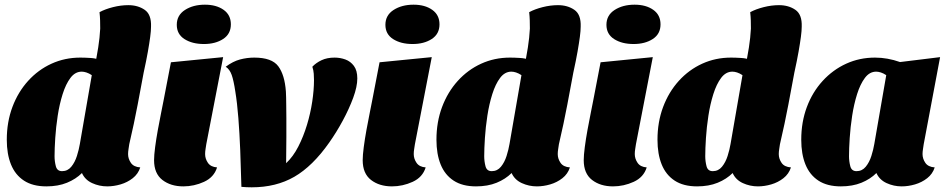

<svg xmlns="http://www.w3.org/2000/svg" viewBox="-20 -776 4050 820"><path d="M178 20Q120 20 82.5 -4.5Q45 -29 27 -73.5Q9 -118 9 -179Q9 -255 33 -319Q57 -383 100 -430.5Q143 -478 200 -504Q257 -530 323 -530Q342 -530 365.5 -528.5Q389 -527 398 -522L596 -479Q583 -409 568 -329.5Q553 -250 532 -160Q531 -152 529 -140Q527 -128 527 -118Q527 -98 539 -80.5Q551 -63 579 -61Q570 -33 547 -15Q524 3 495 11.5Q466 20 438 20Q404 20 373.5 6Q343 -8 330 -37Q304 -11 266 4.5Q228 20 178 20ZM245 -45Q269 -45 284.5 -64Q300 -83 308.5 -110Q317 -137 321 -161L372 -455Q360 -463 349 -466.5Q338 -470 329 -470Q301 -470 281 -443.5Q261 -417 247.5 -374Q234 -331 226.5 -282Q219 -233 216 -187Q213 -141 213 -109Q213 -87 218.5 -66Q224 -45 245 -45ZM594 -468 382 -480Q393 -532 399.5 -573.5Q406 -615 408 -654Q408 -672 407.5 -689Q407 -706 405 -724Q429 -737 462.5 -745.5Q496 -754 528 -754Q569 -754 598 -734Q627 -714 625 -662Q625 -645 621.5 -618.5Q618 -592 611.5 -555Q605 -518 594 -468Z M763 20Q709 20 673.5 -7.5Q638 -35 638 -92Q638 -113 642.5 -147.5Q647 -182 654 -220.5Q661 -259 668 -293.5Q675 -328 679 -349L710 -510L933 -532L861 -160Q860 -152 858 -140.5Q856 -129 856 -118Q856 -98 868 -80.5Q880 -63 907 -61Q894 -19 851.5 0.5Q809 20 763 20ZM851 -588Q801 -588 768 -609Q735 -630 735 -670Q735 -711 770 -733.5Q805 -756 855 -756Q904 -756 935 -734Q966 -712 966 -672Q966 -631 933 -609.5Q900 -588 851 -588Z M1055 24Q1044 24 1033 23.5Q1022 23 1011 22Q1009 -60 1006 -134Q1003 -208 998 -272Q993 -336 985 -385Q978 -432 969.5 -456Q961 -480 944 -491Q975 -514 1005 -522Q1035 -530 1066 -530Q1141 -530 1168.5 -493Q1196 -456 1201 -385Q1202 -373 1202 -359Q1202 -345 1202.5 -324.5Q1203 -304 1203 -271Q1203 -237 1203 -190.5Q1203 -144 1202 -79Q1232 -107 1254 -150Q1276 -193 1291 -242.5Q1306 -292 1313.5 -342Q1321 -392 1321 -434Q1321 -446 1320 -461Q1319 -476 1314 -491Q1330 -508 1353.5 -519Q1377 -530 1409 -530Q1433 -530 1455 -522Q1477 -514 1491.5 -494.5Q1506 -475 1506 -441Q1506 -406 1488.5 -358.5Q1471 -311 1444 -261Q1417 -211 1386 -167Q1315 -66 1237 -21Q1159 24 1055 24Z M1654 20Q1600 20 1564.5 -7.5Q1529 -35 1529 -92Q1529 -113 1533.5 -147.5Q1538 -182 1545 -220.5Q1552 -259 1559 -293.5Q1566 -328 1570 -349L1601 -510L1824 -532L1752 -160Q1751 -152 1749 -140.5Q1747 -129 1747 -118Q1747 -98 1759 -80.5Q1771 -63 1798 -61Q1785 -19 1742.5 0.5Q1700 20 1654 20ZM1742 -588Q1692 -588 1659 -609Q1626 -630 1626 -670Q1626 -711 1661 -733.5Q1696 -756 1746 -756Q1795 -756 1826 -734Q1857 -712 1857 -672Q1857 -631 1824 -609.5Q1791 -588 1742 -588Z M2013 20Q1955 20 1917.5 -4.5Q1880 -29 1862 -73.5Q1844 -118 1844 -179Q1844 -255 1868 -319Q1892 -383 1935 -430.5Q1978 -478 2035 -504Q2092 -530 2158 -530Q2177 -530 2200.5 -528.5Q2224 -527 2233 -522L2431 -479Q2418 -409 2403 -329.5Q2388 -250 2367 -160Q2366 -152 2364 -140Q2362 -128 2362 -118Q2362 -98 2374 -80.5Q2386 -63 2414 -61Q2405 -33 2382 -15Q2359 3 2330 11.5Q2301 20 2273 20Q2239 20 2208.5 6Q2178 -8 2165 -37Q2139 -11 2101 4.5Q2063 20 2013 20ZM2080 -45Q2104 -45 2119.5 -64Q2135 -83 2143.5 -110Q2152 -137 2156 -161L2207 -455Q2195 -463 2184 -466.5Q2173 -470 2164 -470Q2136 -470 2116 -443.5Q2096 -417 2082.5 -374Q2069 -331 2061.5 -282Q2054 -233 2051 -187Q2048 -141 2048 -109Q2048 -87 2053.5 -66Q2059 -45 2080 -45ZM2429 -468 2217 -480Q2228 -532 2234.5 -573.5Q2241 -615 2243 -654Q2243 -672 2242.5 -689Q2242 -706 2240 -724Q2264 -737 2297.5 -745.5Q2331 -754 2363 -754Q2404 -754 2433 -734Q2462 -714 2460 -662Q2460 -645 2456.5 -618.5Q2453 -592 2446.5 -555Q2440 -518 2429 -468Z M2598 20Q2544 20 2508.5 -7.5Q2473 -35 2473 -92Q2473 -113 2477.5 -147.5Q2482 -182 2489 -220.5Q2496 -259 2503 -293.5Q2510 -328 2514 -349L2545 -510L2768 -532L2696 -160Q2695 -152 2693 -140.5Q2691 -129 2691 -118Q2691 -98 2703 -80.5Q2715 -63 2742 -61Q2729 -19 2686.5 0.5Q2644 20 2598 20ZM2686 -588Q2636 -588 2603 -609Q2570 -630 2570 -670Q2570 -711 2605 -733.5Q2640 -756 2690 -756Q2739 -756 2770 -734Q2801 -712 2801 -672Q2801 -631 2768 -609.5Q2735 -588 2686 -588Z M2957 20Q2899 20 2861.5 -4.5Q2824 -29 2806 -73.5Q2788 -118 2788 -179Q2788 -255 2812 -319Q2836 -383 2879 -430.5Q2922 -478 2979 -504Q3036 -530 3102 -530Q3121 -530 3144.5 -528.5Q3168 -527 3177 -522L3375 -479Q3362 -409 3347 -329.5Q3332 -250 3311 -160Q3310 -152 3308 -140Q3306 -128 3306 -118Q3306 -98 3318 -80.5Q3330 -63 3358 -61Q3349 -33 3326 -15Q3303 3 3274 11.5Q3245 20 3217 20Q3183 20 3152.5 6Q3122 -8 3109 -37Q3083 -11 3045 4.5Q3007 20 2957 20ZM3024 -45Q3048 -45 3063.5 -64Q3079 -83 3087.5 -110Q3096 -137 3100 -161L3151 -455Q3139 -463 3128 -466.5Q3117 -470 3108 -470Q3080 -470 3060 -443.5Q3040 -417 3026.5 -374Q3013 -331 3005.5 -282Q2998 -233 2995 -187Q2992 -141 2992 -109Q2992 -87 2997.5 -66Q3003 -45 3024 -45ZM3373 -468 3161 -480Q3172 -532 3178.5 -573.5Q3185 -615 3187 -654Q3187 -672 3186.5 -689Q3186 -706 3184 -724Q3208 -737 3241.5 -745.5Q3275 -754 3307 -754Q3348 -754 3377 -734Q3406 -714 3404 -662Q3404 -645 3400.5 -618.5Q3397 -592 3390.5 -555Q3384 -518 3373 -468Z M3571 20Q3513 20 3475.5 -4.5Q3438 -29 3420 -73.5Q3402 -118 3402 -179Q3402 -255 3426 -319Q3450 -383 3493.5 -430.5Q3537 -478 3594 -504Q3651 -530 3717 -530Q3770 -530 3824 -511L3995 -532L3925 -160Q3924 -152 3922 -140Q3920 -128 3920 -118Q3920 -98 3932 -80.5Q3944 -63 3972 -61Q3963 -33 3940 -15Q3917 3 3888 11.5Q3859 20 3831 20Q3797 20 3766.5 6Q3736 -8 3723 -37Q3697 -11 3659 4.5Q3621 20 3571 20ZM3638 -45Q3662 -45 3677.5 -64Q3693 -83 3701.5 -110Q3710 -137 3714 -161L3765 -455Q3753 -463 3742 -466.5Q3731 -470 3722 -470Q3694 -470 3674 -443.5Q3654 -417 3640.5 -374Q3627 -331 3619.5 -282Q3612 -233 3609 -187Q3606 -141 3606 -109Q3606 -87 3611.5 -66Q3617 -45 3638 -45Z"/></svg>

Font: Sansita Swashed Light Black
Style: Regular
Weight: 900
Version: Version 1.003